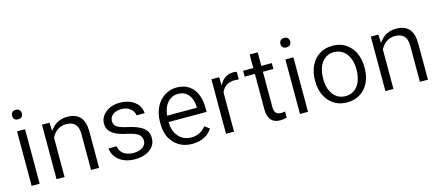

<svg xmlns="http://www.w3.org/2000/svg" viewBox="-51 -1229 3996 1748"><g transform="rotate(-15 1947.0 -355.0)"><path d="M159.2 -7.3H83.5V-521H159.2ZM76.2 -668.5Q76.2 -673.3 76.9 -677.7Q77.6 -682.1 79.1 -686.3Q80.6 -690.4 82.8 -693.8Q85 -697.3 87.9 -700.7Q93.3 -707 101.8 -710.2Q110.4 -713.4 122.1 -713.4Q145 -713.4 156.7 -700.7Q168.5 -687.5 168.5 -668.5Q168.5 -649.4 156.7 -636.7Q145 -624.5 122.1 -624.5Q110.4 -624.5 101.8 -627.7Q93.3 -630.9 87.9 -636.7Q82 -643.1 79.1 -650.9Q76.2 -658.7 76.2 -668.5Z M389.6 -521 392.1 -461.4 393.1 -441.9 405.3 -457.5Q463.4 -530.8 557.6 -530.8Q638.7 -530.8 678.7 -486.1Q718.8 -441.4 719.2 -349.1V-7.3H643.6V-349.6Q643.1 -409.7 615.2 -439Q587.4 -468.8 530.3 -468.8Q483.9 -468.8 448.7 -443.8Q414.1 -419.4 395 -379.9L394 -377.9V-376.5V-7.3H318.4V-521Z M1177.7 -140.1Q1177.7 -160.2 1169.9 -176Q1162.1 -191.9 1147 -203.1Q1118.2 -224.1 1048.3 -239.3Q980.5 -253.4 940.9 -273.4Q921.9 -283.7 907.5 -295.2Q893.1 -306.6 884.3 -319.8Q866.2 -346.7 866.2 -383.3Q866.2 -444.8 918.5 -487.3Q971.2 -530.8 1054.2 -530.8Q1083.5 -530.8 1108.9 -525.6Q1134.3 -520.5 1155.8 -510.7Q1177.2 -501 1195.3 -485.8Q1212.4 -472.2 1223.9 -455.6Q1235.4 -439 1241.5 -420.4Q1247.6 -401.9 1248.5 -380.4H1171.9Q1168.9 -416.5 1138.2 -442.4Q1105 -471.2 1054.2 -471.2Q1002.4 -471.2 972.7 -448.2Q941.9 -424.3 941.9 -386.2Q941.9 -368.2 949.2 -354Q956.5 -339.8 971.2 -330.6Q984.9 -321.8 1008.5 -313.7Q1032.2 -305.7 1066.9 -297.9Q1133.8 -283.2 1174.8 -262.7Q1183.1 -258.3 1190.4 -253.9Q1197.8 -249.5 1204.1 -244.9Q1210.4 -240.2 1215.8 -235.4Q1221.2 -230.5 1225.8 -225.1Q1230.5 -219.7 1234.4 -214.4Q1244.1 -200.7 1248.8 -183.8Q1253.4 -167 1253.4 -146.5Q1253.4 -79.1 1199.7 -38.6Q1145 2.4 1057.1 2.4Q995.1 2.4 947.8 -19.5Q900.9 -41 874.5 -79.6Q862.3 -97.2 855.7 -116.2Q849.1 -135.3 848.1 -155.3H924.3Q929.2 -111.3 962.9 -85Q999 -56.6 1057.1 -56.6Q1083.5 -56.6 1105.2 -62Q1127 -67.4 1143.6 -78.6Q1177.7 -101.6 1177.7 -140.1Z M1597.7 2.4Q1493.2 2.4 1428.2 -65.9Q1362.8 -134.3 1362.8 -249.5V-266.1Q1362.8 -304.7 1370.1 -338.9Q1377.4 -373 1392.1 -403.3Q1421.4 -463.4 1473.6 -497.1Q1525.4 -530.8 1586.4 -530.8Q1686 -530.8 1741.2 -465.3Q1796.4 -399.9 1796.4 -275.9V-245.6H1445.8H1438.5V-238.3Q1440.4 -157.2 1485.8 -106.9Q1531.7 -56.6 1602.5 -56.6Q1652.3 -56.6 1687.5 -77.1Q1718.8 -95.7 1742.7 -125L1787.1 -90.8Q1722.7 2.4 1597.7 2.4ZM1586.4 -471.2Q1567.4 -471.2 1550 -466.6Q1532.7 -461.9 1517.6 -452.4Q1502.4 -442.9 1489.3 -429.2Q1450.7 -387.7 1441.4 -313.5L1440.4 -305.2H1448.7H1713.4H1720.7V-312.5V-319.3V-319.8Q1718.8 -355 1709 -382.8Q1699.2 -410.6 1681.6 -430.7Q1646.5 -471.2 1586.4 -471.2Z M2156.2 -455.6Q2138.7 -458 2119.1 -458Q2025.4 -458 1991.7 -377.9L1991.2 -376.5V-375V-7.3H1915.5V-521H1988.8L1990.2 -467.3L1990.7 -442.9L2003.9 -463.4Q2045.9 -530.8 2123.5 -530.8Q2144 -530.8 2156.2 -526.4Z M2386.2 -648.9V-528.3V-521H2393.6H2484.9V-465.8H2393.6H2386.2V-458.5V-130.9Q2386.2 -96.7 2400.9 -78.6Q2416.5 -60.1 2451.7 -60.1Q2465.3 -60.1 2487.3 -64.5V-5.9Q2455.1 2.4 2425.3 2.4Q2368.2 2.4 2339.4 -31.7Q2310.5 -65.9 2310.5 -130.9V-458.5V-465.8H2303.2H2214.4V-521H2303.2H2310.5V-528.3V-648.9Z M2688.5 -7.3H2612.8V-521H2688.5ZM2605.5 -668.5Q2605.5 -673.3 2606.2 -677.7Q2606.9 -682.1 2608.4 -686.3Q2609.9 -690.4 2612.1 -693.8Q2614.3 -697.3 2617.2 -700.7Q2622.6 -707 2631.1 -710.2Q2639.6 -713.4 2651.4 -713.4Q2674.3 -713.4 2686 -700.7Q2697.8 -687.5 2697.8 -668.5Q2697.8 -649.4 2686 -636.7Q2674.3 -624.5 2651.4 -624.5Q2639.6 -624.5 2631.1 -627.7Q2622.6 -630.9 2617.2 -636.7Q2611.3 -643.1 2608.4 -650.9Q2605.5 -658.7 2605.5 -668.5Z M2823.7 -269Q2823.7 -307.1 2831.1 -341.1Q2838.4 -375 2853.3 -405.3Q2868.2 -435.5 2888.7 -458.7Q2909.2 -481.9 2935.5 -498Q2988.3 -530.8 3056.2 -530.8Q3108.9 -530.8 3150.9 -512.7Q3192.9 -494.6 3225.1 -458.5Q3290 -385.7 3290 -264.6V-258.3Q3290 -182.6 3261.2 -123Q3232.4 -63.5 3179.4 -30.5Q3126.5 2.4 3057.1 2.4Q2953.1 2.4 2888.7 -69.8Q2823.7 -142.6 2823.7 -262.7ZM2899.9 -258.3Q2899.9 -168 2942.4 -112.8Q2963.4 -85 2992.4 -70.8Q3021.5 -56.6 3057.1 -56.6Q3129.4 -56.6 3172.4 -113.3Q3214.4 -169.4 3214.4 -269Q3214.4 -291 3211.7 -311.3Q3209 -331.5 3203.6 -349.9Q3198.2 -368.2 3190.2 -384.3Q3182.1 -400.4 3171.4 -414.6Q3157.2 -433.1 3139.4 -445.8Q3121.6 -458.5 3100.8 -464.8Q3080.1 -471.2 3056.2 -471.2Q2985.8 -471.2 2942.4 -415Q2899.9 -359.9 2899.9 -258.3Z M3489.3 -521 3491.7 -461.4 3492.7 -441.9 3504.9 -457.5Q3563 -530.8 3657.2 -530.8Q3738.3 -530.8 3778.3 -486.1Q3818.4 -441.4 3818.8 -349.1V-7.3H3743.2V-349.6Q3742.7 -409.7 3714.8 -439Q3687 -468.8 3629.9 -468.8Q3583.5 -468.8 3548.3 -443.8Q3513.7 -419.4 3494.6 -379.9L3493.7 -377.9V-376.5V-7.3H3418V-521Z"/></g></svg>

Font: Vazir Light UI
Style: Light-UI
Weight: 300
Designer: Saber Rastikerdar
Foundry: Saber Rastikerdar
Version: Version 30.0.0